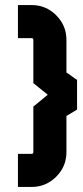

<svg xmlns="http://www.w3.org/2000/svg" viewBox="-20 -740 329 760"><path d="M112 -138V-318L169 -365L112 -411V-582Q112 -589 105 -589H51V-720H105Q162 -720 202.5 -679.5Q243 -639 243 -582V-453Q250 -449 264.5 -438Q279 -427 285 -424V-306L243 -281V-138Q243 -81 202.5 -40.5Q162 0 105 0H51V-131H105Q112 -131 112 -138Z"/></svg>

Font: Orbitron
Style: Bold
Weight: 700
Designer: Matt McInerney
Foundry: Matt McInerney
Version: Version 001.001